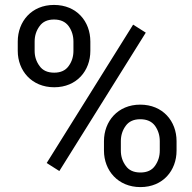

<svg xmlns="http://www.w3.org/2000/svg" viewBox="-20 -741 772 771"><path d="M51.3 -536.6C51.3 -457.5 106.9 -390.6 197.8 -390.6C288.6 -390.6 342.8 -457.5 342.8 -536.6V-574.2C342.8 -654.8 288.1 -721.2 196.8 -721.2C106.9 -721.2 51.3 -654.8 51.3 -574.2ZM119.1 -574.2C119.1 -597.2 125.5 -617.7 138.7 -635.7C151.4 -653.8 170.9 -662.6 196.8 -662.6C223.1 -662.6 242.7 -653.8 255.9 -635.7C268.6 -617.7 274.9 -597.2 274.9 -574.2V-536.6C274.9 -513.7 268.6 -493.7 255.9 -476.1C243.2 -458 223.6 -449.2 197.8 -449.2C170.9 -449.2 151.4 -458 138.7 -476.1C125.5 -494.1 119.1 -514.2 119.1 -536.6ZM514.6 -642.1 167.5 -86.4 218.3 -54.2 565.4 -609.9ZM397.5 -136.2C397.5 -56.6 453.6 10.3 543.9 10.3C634.8 10.3 689 -56.6 689 -136.2V-174.3C689 -253.9 634.3 -320.8 543 -320.8C453.1 -320.8 397.5 -253.9 397.5 -174.3ZM465.3 -174.3C465.3 -197.3 471.7 -217.8 484.9 -235.8C497.6 -253.4 517.1 -262.2 543 -262.2C569.8 -262.2 589.4 -253.4 602.5 -235.8C615.2 -217.8 621.6 -197.3 621.6 -174.3V-136.2C621.6 -113.3 615.2 -93.3 602.5 -75.2C589.8 -57.1 570.3 -48.3 543.9 -48.3C517.1 -48.3 497.6 -57.1 484.9 -75.2C471.7 -93.3 465.3 -113.3 465.3 -136.2Z"/></svg>

Font: Vazirmatn
Style: Regular
Weight: 400
Designer: Saber Rastikerdar
Foundry: Saber Rastikerdar
Version: Version 33.003